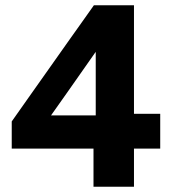

<svg xmlns="http://www.w3.org/2000/svg" viewBox="-20 -708 654 728"><path d="M334.5 0V-144.5H24.5V-247.5Q54 -289.5 92.5 -344Q131 -398.5 162.5 -443L245.5 -560.5Q268 -592.5 290.8 -624.2Q313.5 -656 336 -688H488V-276.5H587.5V-144.5H488V0ZM238.5 -362.5Q222 -339.5 206 -316.5Q190 -293.5 173.5 -270.5H343V-511.5Z"/></svg>

Font: Commissioner
Style: Bold
Weight: 700
Designer: Kostas Bartsokas
Foundry: Kostas Bartsokas
Version: Version 1.000; ttfautohint (v1.8.3)